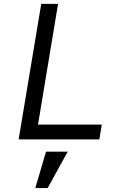

<svg xmlns="http://www.w3.org/2000/svg" viewBox="-20 -718 640 989"><path d="M491.8 0 504.3 -76.3H175.8L279.1 -698.2H192.5L76 0ZM161.9 250.7H225.5L328.8 63.2H217Z"/></svg>

Font: Margiela Mono Italic Text It
Style: Regular
Weight: 400
Designer: Mike Abbink, Paul van der Laan, Pieter van Rosmalen
Foundry: Bold Monday
Version: Version 2.003 2021